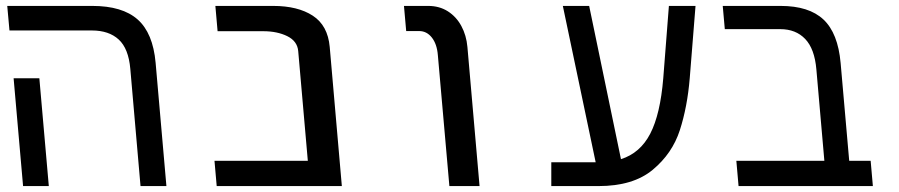

<svg xmlns="http://www.w3.org/2000/svg" viewBox="-20 -629 3040 649"><path d="M290.5 -526H12L4.5 -609H292Q393.5 -609 445.2 -563.2Q497 -517.5 506 -417L542.5 0H455L420.5 -396Q414.5 -465 381.2 -495.5Q348 -526 290.5 -526ZM26 -364.5H113L145 0H58Z M705 -85.5H1020.5L988 -456.5Q985 -490 951 -506.8Q917 -523.5 870 -523.5H715.5L708 -609H903.5Q986.5 -609 1037.2 -576Q1088 -543 1094.5 -470.5L1135.5 0H712.5Z M1397 -524H1353L1345.5 -609H1427.5Q1465 -609 1493.8 -590.8Q1522.5 -572.5 1539.5 -541Q1556.5 -509.5 1560 -470L1601 0H1499L1460 -443Q1457 -480 1439.8 -502Q1422.5 -524 1397 -524Z M1843.5 -80.5H1993.5L1882.5 -609H1971.5L2079 -91Q2144 -111.5 2178 -177.2Q2212 -243 2222 -365L2241 -609H2331L2311.5 -365Q2303.5 -268 2278 -189Q2252.5 -110 2186.2 -55Q2120 0 2003 0H1843.5Z M2617.5 -530.5H2430L2423 -609H2618.5Q2714.5 -609 2763.5 -563Q2812.5 -517 2821.5 -416L2850.5 -85.5H2923L2930.5 0H2476.5L2469 -85.5H2766.5L2739.5 -394.5Q2733.5 -464 2701.8 -497.2Q2670 -530.5 2617.5 -530.5Z"/></svg>

Font: JuliaMono
Style: Italic
Weight: 400
Italic angle: -9°
Monospace: yes
Designer: cormullion
Foundry: corm
Version: Version 0.057; ttfautohint (v1.8.4)